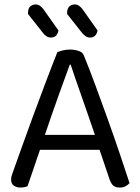

<svg xmlns="http://www.w3.org/2000/svg" viewBox="-20 -836 632 864"><path d="M428 -162H160Q153 -142 145 -118.5Q137 -95 129.5 -72.5Q122 -50 115 -30.5Q108 -11 104 2Q90 8 71 8Q55 8 42.5 -0.5Q30 -9 30 -28Q30 -37 33 -46.5Q36 -56 40 -67Q55 -109 78.5 -175Q102 -241 129.5 -315.5Q157 -390 185.5 -465.5Q214 -541 238 -601Q246 -605 262 -609Q278 -613 295 -613Q315 -613 333.5 -607Q352 -601 357 -587Q381 -529 408.5 -454.5Q436 -380 464 -302Q492 -224 517.5 -148.5Q543 -73 563 -12Q555 -3 544 2.5Q533 8 519 8Q500 8 490 -0.5Q480 -9 473 -29ZM294 -545Q283 -515 269 -476.5Q255 -438 240 -396Q225 -354 210 -311Q195 -268 182 -229H407Q392 -274 376 -319.5Q360 -365 345.5 -407Q331 -449 318.5 -484.5Q306 -520 298 -545ZM106 -773V-777Q106 -798 116 -807Q126 -816 141 -816Q152 -816 160.5 -809.5Q169 -803 175 -795L243 -699Q237 -667 209 -667Q198 -667 189 -673Q180 -679 174 -687ZM282 -773V-777Q282 -797 291.5 -806.5Q301 -816 317 -816Q328 -816 336.5 -809.5Q345 -803 351 -795L419 -699Q413 -667 385 -667Q374 -667 365.5 -673Q357 -679 350 -687Z"/></svg>

Font: Baloo Bhai 2
Style: Regular
Weight: 400
Designer: Supriya Tembe, Noopur Datye and Ek Type
Foundry: Ek Type
Version: Version 1.640;PS 1.000;hotconv 16.6.51;makeotf.lib2.5.65220;